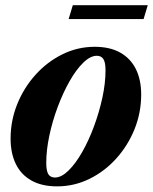

<svg xmlns="http://www.w3.org/2000/svg" viewBox="-20 -682 571 716"><path d="M333 -507.5Q390 -507.5 428.5 -485.8Q467 -464 486.8 -424.2Q506.5 -384.5 506.5 -329.5Q506.5 -262 481.8 -200.5Q457 -139 413.5 -90.8Q370 -42.5 313.2 -14.8Q256.5 13 193 13Q136 13 97.2 -8.8Q58.5 -30.5 39 -70.5Q19.5 -110.5 19.5 -165Q19.5 -232 44.2 -293.5Q69 -355 112.5 -403.2Q156 -451.5 212.8 -479.5Q269.5 -507.5 333 -507.5ZM185 -20Q209 -20 235.5 -46Q262 -72 286.5 -115Q311 -158 330.5 -210.8Q350 -263.5 361.8 -317.8Q373.5 -372 373.5 -420Q373.5 -449.5 365.5 -461.8Q357.5 -474 341 -474Q317 -474 290.5 -448.2Q264 -422.5 239.5 -379.2Q215 -336 195.2 -283.2Q175.5 -230.5 164 -176.2Q152.5 -122 152.5 -74.5Q152.5 -45 160.2 -32.5Q168 -20 185 -20ZM236 -611 251.5 -662.5H531L515.5 -611Z"/></svg>

Font: Newsreader 60pt
Style: Bold Italic
Weight: 700
Italic angle: -17°
Designer: Hugues Gentile
Foundry: Production Type
Version: Version 1.003